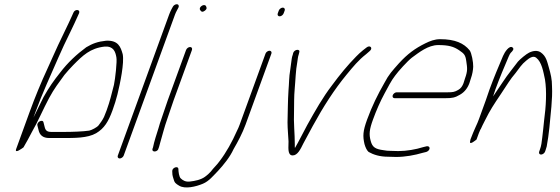

<svg xmlns="http://www.w3.org/2000/svg" viewBox="-20 -696 2574 882"><path d="M316.8 -637 311.5 -625C290 -576.9 270.3 -539 247 -489L221.6 -433C213.7 -415 205.9 -397.7 198.2 -381C168.5 -317.1 140.8 -249.4 116.2 -182L54.4 -12C45.2 13.1 82.8 -15.3 87.9 -19C94 -30.3 100.6 -42 107.7 -54L126.8 -90C152.5 -133.9 179.3 -196.8 205.2 -245C229.3 -290 250.5 -316.5 276.1 -352C288.4 -366.9 304.2 -384.6 316.5 -397C360 -441 394 -474.5 460.4 -482C501.5 -484.9 510.1 -458.5 514.6 -433C518.6 -415 509.2 -332.5 503.4 -306C491.8 -262 486.2 -234.2 469.8 -189C465.7 -177.7 461.7 -167.7 457.9 -159C451.2 -144.3 440.7 -130.9 432.7 -120C425.5 -111 401.2 -98.3 389.9 -96C363.1 -91.8 310.4 -90 277.8 -90H215.8C196.9 -90 188.9 -96.1 185.1 -113L179.8 -134C176.2 -150 148.2 -136 151.7 -120L157 -99C162.1 -75.4 177.3 -62 205.6 -62H267.6C320.6 -62 382 -61.1 421.6 -84C459.2 -106.2 478.2 -137.9 496.8 -189C505.6 -213.2 514 -240.1 519.4 -262C532.3 -314.4 551.5 -407.7 543.7 -447C534.3 -480.6 523.2 -511.7 467.3 -509C428.8 -504.9 405.7 -496.3 376.3 -479C332.2 -446.6 291.5 -408.8 255.8 -362C226.9 -325.6 206.4 -296.9 180 -250C165.4 -222.5 149.6 -186.5 133.8 -156L143.2 -182C174.4 -267.7 213.1 -351.2 247.9 -431L273.2 -487C296.8 -537 316.8 -575.7 338.1 -624L343.5 -636C349.7 -653.2 323.7 -655.8 316.8 -637Z M529.9 32C536.8 32 545.6 25.9 548.1 19L783.9 -629C786.1 -635 789.2 -641.7 793.2 -649L799.6 -661C801.5 -664.3 801.8 -667.7 800.7 -671C797.3 -681.1 780 -676.2 774 -665L768 -654C763.5 -645.3 759.8 -637 756.9 -629L521.1 19C518.6 25.9 522.9 32 529.9 32Z M834.6 -466 750.5 -235C740.8 -208.3 730.1 -173.3 720.9 -148C716.5 -136 712.3 -122.7 708.3 -108C698.7 -77.7 688.3 -46.3 682.9 -19L680.4 -12C676.8 6.1 705.5 2 708.1 -14L710.6 -21C711.7 -25.7 713.7 -33 716.6 -43C726.2 -75 735.4 -113.7 747.9 -148C757.4 -174.2 767.5 -207.4 777.5 -235L861.6 -466C864.4 -473.7 860.7 -480 853.2 -480C845.7 -480 837.4 -473.7 834.6 -466ZM899.6 -650C903.6 -643.6 908 -637.8 920.3 -646.5C932.5 -655.1 929.6 -662.5 925.5 -669C916.8 -680.7 890.4 -662.3 899.6 -650Z M1199.8 -450 1080.8 -123C1077.1 -113 1073.1 -103.7 1068.6 -95C1046.1 -44.1 1018.9 4.9 989 44C976.7 61.6 960.9 75.2 948.5 92C940.7 101 931.6 108.8 921.8 116C903.2 129.6 876.3 135.4 851.8 138C831.7 140.4 818.9 131.7 810.9 124C802.5 117.6 799.6 91.6 799.5 81C799.2 63.9 770.4 73.7 771.2 90C771.4 102.6 771.4 108 776.2 123C781.5 144.2 787.1 147.4 802.9 157C830 173.6 879.6 161.7 912.1 148C940.8 135.9 959.6 111.3 981.6 89C1006.5 62 1036.2 26 1053 -11C1072.7 -44.6 1093.7 -84.4 1107.8 -123L1226.8 -450C1229.3 -456.9 1225 -463 1218 -463C1211 -463 1202.3 -456.9 1199.8 -450ZM1283.1 -635 1287.9 -648C1290.3 -654.9 1286.1 -661 1279.1 -661C1272.1 -661 1263.3 -654.8 1260.9 -648L1256.1 -635C1253.3 -627.3 1257 -621 1264.5 -621C1272.1 -621 1280.3 -627.3 1283.1 -635Z M1326.9 -453 1325 -445C1322.5 -438.3 1320.9 -432 1320.1 -426C1317.4 -407.5 1315.6 -395.9 1313.1 -374C1307.3 -342 1308.3 -313.3 1305.3 -281C1302 -232.8 1302.2 -180.3 1300.8 -134C1300.9 -101.6 1304.1 -76.8 1305.4 -46.5C1306.3 -25.5 1297.9 18 1324.4 18C1346.7 18 1360.6 -10.4 1373.5 -37C1382 -53 1396.3 -79.7 1416.6 -117C1465.3 -206.2 1515.6 -284.6 1572 -353C1603 -390.6 1626.7 -419.7 1661.7 -447L1677.8 -461C1695 -474.6 1680.5 -491 1664 -478L1647.2 -465C1635.9 -455.7 1625.3 -446 1615.7 -436C1576.4 -395.9 1541.8 -354 1504.3 -303C1462.8 -248.8 1428.9 -189 1391 -121C1362.5 -68.4 1354.8 -50.1 1334.8 -16C1334.1 -21.3 1333.9 -26.3 1334.3 -31C1334.3 -85 1328.2 -128.7 1330.7 -186C1331.3 -220 1330.5 -252.4 1333.8 -288C1337.7 -328.5 1337.9 -370.2 1345.8 -411.5C1348.2 -424.3 1347.8 -433.6 1352.3 -446L1354.6 -455C1360.8 -472 1333.4 -470.9 1326.9 -453Z M1792.2 -245H2028.2C2055.6 -245 2070 -247 2093 -261C2113.8 -272.7 2128 -291.3 2136.3 -314C2138.2 -319.3 2140.4 -326.3 2142.9 -335C2150.1 -354.8 2153.1 -374 2153.8 -389.5C2154.6 -408.5 2146.5 -453.7 2137.2 -465C2111 -497.1 2071 -516 2001.8 -516C1976.8 -516 1954.9 -507.4 1933.9 -497C1886.2 -473.5 1851.8 -448 1812.4 -405C1781.5 -369.9 1766.6 -355 1745.7 -315C1715.5 -262.4 1688.9 -208.6 1666.1 -146C1646.9 -93.2 1646 -70.8 1654.4 -34C1659.4 -16.7 1665.7 -4.7 1673.3 2C1695.7 14.6 1724.2 24 1763.3 24C1775.7 24.7 1787.9 25 1799.9 25C1841.9 25 1886.1 16.6 1921.8 6L1938.3 2C1958 -4.9 1958.6 -27 1939.7 -24L1923.3 -20C1890.4 -9.6 1848.1 -2 1809.7 -2C1797.7 -2 1785.8 -2.3 1774.1 -3C1762.8 -3 1752.1 -4 1742.2 -6C1704.8 -10.9 1690.5 -19.1 1682.8 -49C1674.5 -79.4 1676.8 -101.2 1693.3 -146.5C1708.6 -188.5 1726.8 -230.3 1746.5 -266.5C1760.1 -291.5 1778 -327.2 1794.7 -348C1809.7 -369 1852.2 -415.7 1871.9 -431C1904.7 -455.1 1947 -489 1993 -489C2040.7 -489 2064.7 -482 2090.1 -464.5C2111.7 -449.5 2118.1 -444.1 2122 -415C2126.1 -384.9 2129.7 -372.8 2115.9 -335C2113.4 -326.3 2111.2 -319.3 2109.3 -314C2104.8 -301.7 2097.4 -289.6 2085 -283C2069 -273.3 2058.6 -272 2038 -272H1802C1795.1 -272 1786.6 -265.5 1784.1 -258.5C1781.5 -251.5 1785.3 -245 1792.2 -245Z M2153.3 -86C2149 -76 2145 -66 2141.4 -56C2139.9 -50 2139.1 -46 2139 -44C2138.6 -29.4 2164.7 -51.8 2169 -55L2179.6 -84C2182.4 -90 2184.8 -95.7 2186.8 -101L2188.5 -103C2192.8 -113 2199.3 -126.3 2208 -143C2232.5 -192.3 2246.7 -213 2281.5 -265C2311.2 -309.5 2323.7 -331.8 2348 -360C2364.8 -382 2376.8 -401.2 2396.8 -417C2409.8 -428.2 2428.9 -442.3 2442.9 -431C2469.1 -410.9 2475.8 -366.8 2483.5 -331C2492.2 -277 2488.4 -207.5 2479.3 -141C2475.8 -112.8 2475.1 -92.9 2471 -64.5C2467.4 -39.7 2468.2 -30.8 2459.2 -6L2457 0C2454.2 7.7 2457.9 14 2465.4 14C2472.4 14 2481.1 7.9 2483.6 1L2486.2 -6C2487.9 -10.7 2489.6 -16.3 2491.4 -23C2496.1 -49.1 2501.4 -83 2503.7 -109C2509.2 -172.7 2518.9 -241.4 2515.8 -299C2516 -331.9 2509.6 -356.7 2501.8 -384C2492.9 -415 2488.9 -437.5 2464.6 -455C2449.6 -465.6 2429.8 -463.6 2410.2 -454C2397.2 -447.6 2369.1 -424.3 2359.3 -413C2351.7 -403.4 2335 -380.9 2327 -371C2301.6 -339.5 2276.7 -298.4 2245.1 -253C2249 -263.7 2252.5 -274.3 2255.7 -285C2273.7 -334.4 2297.5 -391.7 2317.1 -437C2320.6 -445 2323.6 -450.3 2325.9 -453C2334.5 -461.4 2343.5 -470.9 2334.5 -478C2319.9 -489.4 2298.2 -456.7 2290.8 -439C2271 -392.7 2247.1 -335.5 2228.7 -285C2222.9 -267 2217.1 -250.3 2211.5 -235L2180.6 -150C2176 -137.3 2171.1 -125.7 2165.9 -115C2162.8 -106.6 2156.3 -94.3 2153.3 -86Z"/></svg>

Font: Take Off
Style: Drunk
Weight: 400
Foundry: Cannot Into Space Fonts
Version: Version 0.89